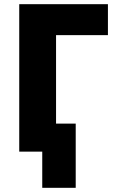

<svg xmlns="http://www.w3.org/2000/svg" viewBox="-20 -725 559 918"><path d="M182 173V0H89V-134H342V173ZM72 0V-705H496V-557H248V0Z"/></svg>

Font: Nunito Sans 7pt Condensed Black
Style: Regular
Weight: 900
Width: 3
Designer: Vernon Adams
Foundry: Vernon Adams
Version: Version 3.101;gftools[0.9.27]